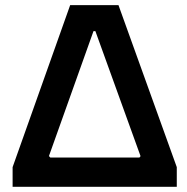

<svg xmlns="http://www.w3.org/2000/svg" viewBox="-20 -723 722 743"><path d="M28.8 0H664.1V-76.2L438.5 -703.1H251.5L28.8 -76.2ZM169.4 -119.1 341.8 -602.5H349.1L523.9 -118.7L519.5 -113.3H174.8Z"/></svg>

Font: Faust Sans Bold
Style: Regular
Weight: 700
Designer: Andreas Faust
Version: Version 1.003;Glyphs 3.1.2 (3151)